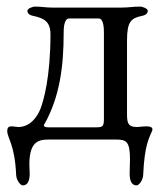

<svg xmlns="http://www.w3.org/2000/svg" viewBox="-20 -423 495 582"><path d="M127 -37C116 -37 113 -40 113 -43C113 -46 116 -49 116 -49C160 -129 173 -218 173 -323C173 -334 173 -367 190 -367H279C295 -367 295 -334 295 -323V-64C295 -37 291 -37 264 -37ZM35 -38C30 -38 22 -40 15 -40C8 -40 2 -38 2 -26C2 -4 25 14 29 108C30 124 42 139 49 139C66 139 70 121 70 103C70 93 69 85 69 76C69 13 91 0 125 0H332C363 0 374 6 374 60C374 73 373 88 373 103C373 121 377 139 394 139C401 139 413 124 414 108C418 14 433 -6 441 -26C442 -28 442 -30 442 -31C442 -38 434 -40 424 -40C414 -40 401 -38 395 -38C366 -38 365 -53 365 -80V-300C365 -359 378 -368 411 -375C417 -376 428 -380 428 -390C428 -398 410 -403 406 -403C381 -403 371 -400 348 -400H139C116 -400 110 -403 85 -403C81 -403 63 -398 63 -390C63 -380 74 -376 80 -375C113 -368 133 -358 133 -319C133 -189 112 -118 103 -94C92 -66 70 -38 35 -38Z"/></svg>

Font: EB Garamond 12
Style: Regular
Weight: 400
Version: Version 0.016+